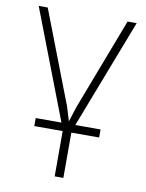

<svg xmlns="http://www.w3.org/2000/svg" viewBox="-83 -587 648 850"><g transform="rotate(10 241.0 -162.5)"><path d="M261.2 -39.6V202.6H222.2V-39.6ZM262.7 -113.8 420.9 -528.3H461.9L258.3 0H226.6ZM62 -528.3 221.7 -113.8 256.8 0H224.6L21.5 -528.3ZM386.2 -37.1V-1H94.7V-37.1Z"/></g></svg>

Font: Roboto ExtraLight
Style: Regular
Weight: 250
Designer: Christian Robertson
Foundry: Google
Version: Version 3.009; 2024